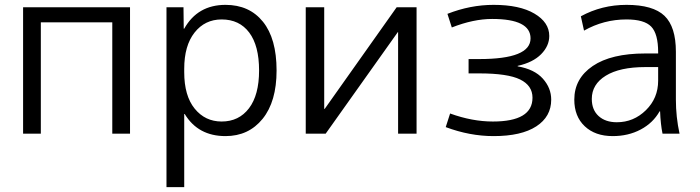

<svg xmlns="http://www.w3.org/2000/svg" viewBox="-20 -550 2881 790"><path d="M75 -520H515V0H442V-458H148V0H75Z M908 10Q795 10 740 -81H738V220H665V-520H735L736 -432H738Q793 -530 908 -530Q1006 -530 1062 -460.5Q1118 -391 1118 -260Q1118 -132 1060.5 -61Q1003 10 908 10ZM1046 -260Q1046 -362 1005.5 -416Q965 -470 892 -470Q823 -470 780.5 -416Q738 -362 738 -267V-253Q738 -156 781 -103Q824 -50 892 -50Q963 -50 1004.5 -104.5Q1046 -159 1046 -260Z M1314 -102H1316L1612 -520H1694V0H1618V-418H1617L1320 0H1238V-520H1314Z M2005 -472Q1928 -472 1839 -437L1821 -493Q1915 -530 2011 -530Q2118 -530 2179 -494Q2240 -458 2240 -402Q2240 -361 2206.5 -327Q2173 -293 2110 -279V-277Q2179 -265 2213.5 -226.5Q2248 -188 2248 -140Q2248 -70 2186.5 -30Q2125 10 2011 10Q1913 10 1814 -27L1832 -83Q1923 -50 2008 -50Q2171 -50 2171 -148Q2171 -198 2120 -223Q2069 -248 1952 -248H1908V-307H1952Q2163 -307 2163 -392Q2163 -472 2005 -472Z M2558 -530Q2667 -530 2714 -485Q2761 -440 2761 -337V-140Q2761 -69 2776 0H2706Q2698 -39 2696 -92H2694Q2667 -44 2616 -17Q2565 10 2501 10Q2429 10 2386 -30.5Q2343 -71 2343 -140Q2343 -227 2419 -278.5Q2495 -330 2635 -330H2688V-335Q2688 -411 2659.5 -440.5Q2631 -470 2558 -470Q2464 -470 2383 -424L2370 -483Q2456 -530 2558 -530ZM2415 -143Q2415 -98 2443 -72.5Q2471 -47 2518 -47Q2587 -47 2637.5 -96.5Q2688 -146 2688 -218V-274H2635Q2530 -274 2472.5 -238.5Q2415 -203 2415 -143Z"/></svg>

Font: M PLUS 1p
Style: Regular
Weight: 400
Version: Version 1.062